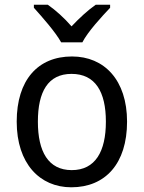

<svg xmlns="http://www.w3.org/2000/svg" viewBox="-20 -786 610 816"><path d="M448 -766H387C354 -743 318 -710 284 -674C253 -710 216 -743 183 -766H124V-753C158 -715 215 -651 240 -606H330C353 -651 412 -715 448 -753ZM520 -269C520 -446 423 -546 286 -546C141 -546 51 -446 51 -269C51 -91 149 10 283 10C428 10 520 -91 520 -269ZM141 -269C141 -396 184 -472 284 -472C385 -472 430 -396 430 -269C430 -142 385 -63 285 -63C185 -63 141 -142 141 -269Z"/></svg>

Font: Noto Sans Thai
Style: Regular
Weight: 400
Designer: Monotype Design Team
Foundry: Monotype Imaging Inc.
Version: Version 1.901